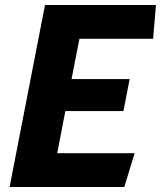

<svg xmlns="http://www.w3.org/2000/svg" viewBox="-20 -750 660 770"><path d="M18.5 0H478.5L520 -135.5H209.5L242 -304.5H475L500 -433H267L298.5 -594.5H594L605.5 -730H160.5Z"/></svg>

Font: Monaspace Krypton ExtraBold
Style: Italic
Weight: 800
Italic angle: -11°
Designer: Riley Cran & the Lettermatic Team
Foundry: Lettermatic
Version: Version 1.101 (Monaspace Krypton)